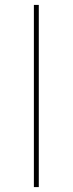

<svg xmlns="http://www.w3.org/2000/svg" viewBox="-20 -762 296 782"><path d="M118 0H138V-742H118Z"/></svg>

Font: Chess Sans Thin
Style: Regular
Weight: 100
Designer: Wolf Bōese
Foundry: Wolf Bōese
Version: Version 7.223;Glyphs 3.3 (3306)